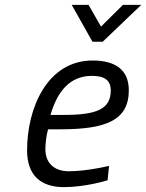

<svg xmlns="http://www.w3.org/2000/svg" viewBox="-20 -758 599 787"><path d="M559 -738H484L394 -649L343 -738H274L359 -587H401ZM187 -287C215 -383 266 -447 357 -447C406 -447 434 -431 434 -387C434 -309 373 -287 242 -287H187ZM262 -56C205 -56 166 -87 166 -147C166 -170 170 -203 177 -228H228C415 -228 508 -265 508 -388C508 -474 450 -510 360 -510C173 -510 91 -314 91 -142C91 -40 146 9 242 9C332 9 421 -19 421 -19L427 -78C427 -78 336 -56 262 -56Z"/></svg>

Font: RazerF5
Style: Italic
Weight: 400
Foundry: Razer Inc.
Version: Version 2